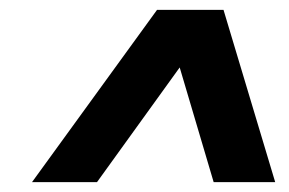

<svg xmlns="http://www.w3.org/2000/svg" viewBox="-20 -720 588 390"><path d="M45 -350 299 -700H434L539 -350H414L345 -583L177 -350Z"/></svg>

Font: Red Hat Display Black
Style: Italic
Weight: 900
Italic angle: -12°
Designer: Pentagram / MCKL
Foundry: Pentagram / MCKL
Version: Version 1.003; Red Hat Display Black Italic